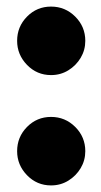

<svg xmlns="http://www.w3.org/2000/svg" viewBox="-20 -550 308 583"><path d="M135 -322Q92 -322 62 -353Q32 -384 32 -426Q32 -469 62 -499.5Q92 -530 135 -530Q178 -530 208.5 -499.5Q239 -469 239 -426Q239 -398 225 -374.5Q211 -351 187.5 -336.5Q164 -322 135 -322ZM135 13Q92 13 62 -18Q32 -49 32 -91Q32 -134 62 -164.5Q92 -195 135 -195Q178 -195 208.5 -164.5Q239 -134 239 -91Q239 -63 225 -39.5Q211 -16 187.5 -1.5Q164 13 135 13Z"/></svg>

Font: MuseoModerno Black
Style: Regular
Weight: 900
Designer: Pablo Cosgaya, Héctor Gatti, Marcela Romero, and the Authors of The MuseoModerno Project.
Foundry: Omnibus-Type Team
Version: Version 1.001